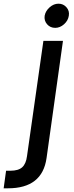

<svg xmlns="http://www.w3.org/2000/svg" viewBox="-114 -771 403 1040"><path d="M185.1 -620.1Q158.2 -620.1 141.1 -639.6Q124 -659.2 127.9 -686Q132.8 -711.9 154.8 -731.4Q176.8 -751 202.9 -751Q229 -751 246.1 -731.4Q263.2 -711.9 258.8 -686Q254.9 -659.2 232.9 -639.6Q210.9 -620.1 185.1 -620.1ZM-94.2 249 -81.1 153.8H-58.1Q-14.2 153.8 6.3 135Q26.9 116.2 32.2 75.2L121.1 -549.8H227.1L138.2 85Q115.2 249 -70.8 249Z"/></svg>

Font: Oakes Grotesk
Style: Medium Italic
Weight: 500
Designer: Samuel Oakes
Foundry: Samuel Oakes
Version: Version 1.0 | wf-rip DC20170320